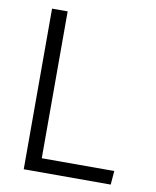

<svg xmlns="http://www.w3.org/2000/svg" viewBox="-80 -762 669 824"><g transform="rotate(10 254.5 -350.0)"><path d="M459 0H80V-700H148V-60H464Z"/></g></svg>

Font: Antic
Style: Regular
Weight: 400
Version: Version 1.0002